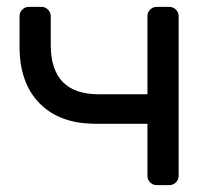

<svg xmlns="http://www.w3.org/2000/svg" viewBox="-20 -540 616 560"><path d="M268 -265H410V-493Q410 -504 418 -512Q426 -520 437 -520H474Q485 -520 493 -512Q501 -504 501 -493V-27Q501 -16 493 -8Q485 0 474 0H437Q426 0 418 -8Q410 -16 410 -27V-179H259Q154 -179 95.5 -238.5Q37 -298 37 -404V-493Q37 -504 45 -512Q53 -520 64 -520H101Q112 -520 120 -512Q128 -504 128 -493V-409Q128 -265 268 -265Z"/></svg>

Font: Hezaedrus
Style: Regular
Weight: 400
Designer: Hubert & Fischer
Foundry: Hubert & Fischer
Version: Version 1.10;September 3, 2019;FontCreator 11.5.0.2425 64-bi